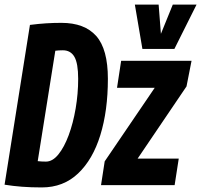

<svg xmlns="http://www.w3.org/2000/svg" viewBox="-29 -810 880 840"><path d="M154 10Q107 10 67.5 7Q28 4 -9 -2L102 -701Q141 -706 173.5 -708Q206 -710 240 -710Q341 -710 392 -652.5Q443 -595 443 -465Q443 -326 410 -219Q377 -112 312.5 -51Q248 10 154 10ZM172 -103Q201 -103 226.5 -134.5Q252 -166 271.5 -218.5Q291 -271 302 -335.5Q313 -400 313 -465Q313 -533 296.5 -561.5Q280 -590 246 -590Q237 -590 228.5 -589.5Q220 -589 213 -588L136 -105Q145 -104 153 -103.5Q161 -103 172 -103ZM413 0 429 -104 648 -426H483L501 -544H809L787 -432L573 -116H753L735 0ZM831 -790 734 -596H594L561 -790H665L675 -662L727 -790Z"/></svg>

Font: Georama Condensed
Style: Bold Italic
Weight: 700
Width: 3
Italic angle: -9°
Designer: Jean-Baptiste Levee
Foundry: Production Type
Version: Version 1.000